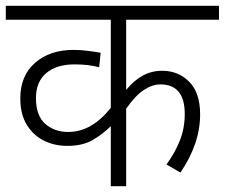

<svg xmlns="http://www.w3.org/2000/svg" viewBox="-20 -642 775 662"><path d="M735 -574H415V-332Q442 -365 472.5 -381.5Q503 -398 539 -398Q595 -398 632.5 -360Q670 -322 670 -248Q670 -196 652.5 -145.5Q635 -95 602 -47L554 -75Q582 -113 599.5 -156Q617 -199 617 -249Q617 -351 533 -351Q505 -351 475.5 -331.5Q446 -312 415 -267V0H362V-207Q335 -180 300 -159.5Q265 -139 212 -139Q168 -139 131.5 -157Q95 -175 72.5 -211.5Q50 -248 50 -303Q50 -381 101 -425.5Q152 -470 234 -470Q258 -470 284.5 -466.5Q311 -463 327 -460L322 -410Q286 -420 237 -420Q175 -420 139.5 -390Q104 -360 104 -304Q104 -243 136 -215Q168 -187 215 -187Q296 -187 362 -270V-574H0V-622H735Z"/></svg>

Font: Noto Sans Light
Style: Italic
Weight: 300
Italic angle: -12°
Designer: Monotype Design Team
Foundry: Monotype Imaging Inc.
Version: Version 2.013; ttfautohint (v1.8.4.7-5d5b)